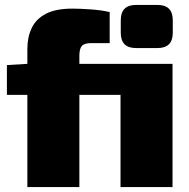

<svg xmlns="http://www.w3.org/2000/svg" viewBox="-20 -759 767 779"><path d="M274 -724Q303 -724 347 -721Q391 -718 425 -710V-584H349Q322 -584 312 -572.5Q302 -561 302 -532V0H91V-561Q91 -608 108.5 -645Q126 -682 166 -703Q206 -724 274 -724ZM470 -500V-374H8V-495L92 -500ZM680 -500V0H469V-500ZM619 -739Q681 -739 681 -677V-626Q681 -564 619 -564H532Q470 -564 470 -626V-677Q470 -739 532 -739Z"/></svg>

Font: Exo 2 Black
Style: Regular
Weight: 900
Designer: Natanael Gama
Foundry: Natanael Gama
Version: Version 2.010